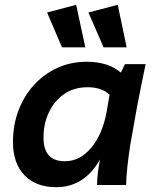

<svg xmlns="http://www.w3.org/2000/svg" viewBox="-20 -770 642 799"><path d="M214 9Q130 9 82 -40.5Q34 -90 34 -179Q34 -250 57 -310.5Q80 -371 121.5 -416.5Q163 -462 219 -487.5Q275 -513 341 -513Q430 -513 483 -468L500 -503H586Q578 -464 568.5 -418Q559 -372 550 -324L523 -172Q515 -122 510 -76Q505 -30 505 0H384Q384 -25 387.5 -52.5Q391 -80 396 -106Q362 -47 316.5 -19Q271 9 214 9ZM250 -99Q313 -99 360 -155.5Q407 -212 424 -306L436 -376Q403 -407 344 -407Q288 -407 247 -378.5Q206 -350 183.5 -302.5Q161 -255 161 -197Q161 -99 250 -99ZM411 -573 348 -718 470 -750 507 -573ZM238 -573 176 -718 297 -750 335 -573Z"/></svg>

Font: Livvic SemiBold
Style: Italic
Weight: 600
Italic angle: -10°
Designer: Jacques Le Bailly, Baron von Fonthausen
Version: Version 1.001; ttfautohint (v1.8.2)